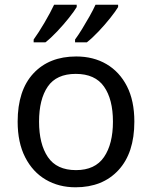

<svg xmlns="http://www.w3.org/2000/svg" viewBox="-20 -786 645 816"><path d="M551 -269Q551 -136 483.5 -63Q416 10 301 10Q230 10 174.5 -22.5Q119 -55 87 -117.5Q55 -180 55 -269Q55 -402 122 -474Q189 -546 304 -546Q377 -546 432.5 -513.5Q488 -481 519.5 -419.5Q551 -358 551 -269ZM146 -269Q146 -174 183.5 -118.5Q221 -63 303 -63Q384 -63 422 -118.5Q460 -174 460 -269Q460 -364 422 -418Q384 -472 302 -472Q220 -472 183 -418Q146 -364 146 -269ZM482 -756Q472 -739 449 -710Q426 -681 399 -652.5Q372 -624 349 -606H299V-618Q313 -637 329 -663Q345 -689 360.5 -716.5Q376 -744 386 -766H482ZM306 -756Q296 -739 273 -710Q250 -681 223 -652.5Q196 -624 173 -606H123V-618Q144 -647 169 -689.5Q194 -732 210 -766H306Z"/></svg>

Font: Noto Sans Masaram Gondi
Style: Regular
Weight: 400
Designer: Ek Type & Mukund Gokhale
Foundry: Ek Type
Version: Version 1.004; ttfautohint (v1.8.4.7-5d5b)